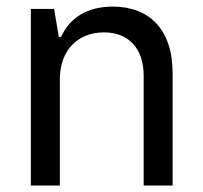

<svg xmlns="http://www.w3.org/2000/svg" viewBox="-20 -573 628 593"><path d="M164.8 -327.1C164.8 -420.1 222.3 -473 301.1 -473C377.5 -473 423.7 -423.3 423.7 -339.1V0H513.1V-346.6C513.1 -484.7 438.9 -552.6 328.1 -552.6C245.7 -552.6 194.2 -515.3 168.7 -459.2H161.6L147 -545.5H75.3V0H164.8Z"/></svg>

Font: GiG Sans Text
Style: Regular
Weight: 400
Designer: Andreas Faust
Version: Version 1.100;FEAKit 1.0